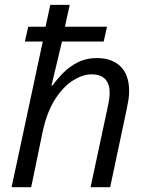

<svg xmlns="http://www.w3.org/2000/svg" viewBox="-20 -780 616 800"><path d="M28.3 0 158.2 -606.9H83.5L97.7 -668.5H169.9L189.5 -759.8H270.5L250.5 -668.5H425.8L412.1 -606.9H238.3Q224.1 -545.4 212.4 -498.3Q200.7 -451.2 194.3 -423.8H198.7Q217.3 -449.7 243.2 -476.1Q269 -502.4 304 -520.3Q338.9 -538.1 383.3 -538.1Q446.3 -538.1 482.2 -503.2Q518.1 -468.3 518.1 -399.9Q518.1 -381.3 514.9 -362.1Q511.7 -342.8 506.8 -319.8L439 0H357.4L427.7 -329.1Q437 -370.6 437 -393.6Q437 -430.2 418.5 -450.2Q399.9 -470.2 360.8 -470.2Q325.2 -470.2 284.7 -445.1Q244.1 -419.9 209.7 -366.7Q175.3 -313.5 157.2 -228.5L109.9 0Z"/></svg>

Font: Open Sans
Style: Italic
Weight: 400
Italic angle: -12°
Designer: Monotype Design Team
Foundry: Monotype Imaging Inc.
Version: Version 3.000; ttfautohint (v1.8.4)